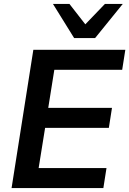

<svg xmlns="http://www.w3.org/2000/svg" viewBox="-20 -959 659 979"><path d="M39 0 150 -705H619L603 -603H257L226 -409H551L535 -307H210L177 -102H523L507 0ZM358 -765 250 -939H334L415 -835L515 -939H606L465 -765Z"/></svg>

Font: Nunito Sans 12pt ExtraLight
Style: Italic
Weight: 200
Italic angle: -9°
Designer: Vernon Adams
Foundry: Vernon Adams
Version: Version 3.101;gftools[0.9.27]